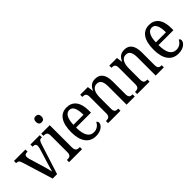

<svg xmlns="http://www.w3.org/2000/svg" viewBox="112 -1666 2585 2585"><g transform="rotate(-45 1404.5 -373.5)"><path d="M70 -442 206 0H290L423 -417C442 -479 452 -495 485 -495H496V-536H318V-495H326C358 -495 376 -482 376 -456C376 -437 372 -418 363 -389L307 -208C290 -152 274 -97 267 -71C260 -105 244 -170 228 -220L172 -406C167 -423 164 -439 164 -455C164 -480 178 -495 211 -495H223V-536H5V-495C40 -495 57 -484 70 -442Z M638 -640C667 -640 691 -655 691 -698C691 -742 667 -757 638 -757C608 -757 586 -742 586 -698C586 -655 608 -640 638 -640ZM518 0H765V-41H755C714 -41 686 -52 686 -115V-536H524V-495H532C571 -495 597 -484 597 -425V-110C597 -51 569 -41 529 -41H518Z M1025 10C1132 10 1181 -50 1181 -90C1181 -108 1171 -119 1161 -124C1140 -83 1101 -47 1042 -47C960 -47 915 -114 914 -263H1198V-305C1198 -463 1129 -546 1016 -546C893 -546 823 -452 823 -264C823 -90 896 10 1025 10ZM1107 -314H915C919 -430 953 -495 1017 -495C1082 -495 1106 -422 1107 -314Z M1261 0H1497V-41H1492C1454 -41 1426 -49 1426 -108V-321C1426 -405 1450 -484 1527 -484C1591 -484 1613 -432 1613 -346V0H1769V-41H1765C1727 -41 1702 -50 1702 -113V-349C1702 -486 1650 -546 1560 -546C1500 -546 1458 -524 1427 -454H1423L1412 -536H1266V-495H1271C1308 -495 1337 -486 1337 -427V-113C1337 -50 1307 -41 1269 -41H1261Z M1815 0H2051V-41H2046C2008 -41 1980 -49 1980 -108V-321C1980 -405 2004 -484 2081 -484C2145 -484 2167 -432 2167 -346V0H2323V-41H2319C2281 -41 2256 -50 2256 -113V-349C2256 -486 2204 -546 2114 -546C2054 -546 2012 -524 1981 -454H1977L1966 -536H1820V-495H1825C1862 -495 1891 -486 1891 -427V-113C1891 -50 1861 -41 1823 -41H1815Z M2595 10C2702 10 2751 -50 2751 -90C2751 -108 2741 -119 2731 -124C2710 -83 2671 -47 2612 -47C2530 -47 2485 -114 2484 -263H2768V-305C2768 -463 2699 -546 2586 -546C2463 -546 2393 -452 2393 -264C2393 -90 2466 10 2595 10ZM2677 -314H2485C2489 -430 2523 -495 2587 -495C2652 -495 2676 -422 2677 -314Z"/></g></svg>

Font: Noto Serif Myanmar Condensed
Style: Regular
Weight: 400
Width: 3
Designer: Ben Mitchell and the Monotype Design Team
Foundry: Monotype Imaging Inc.
Version: Version 2.106